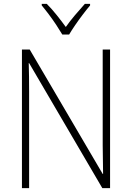

<svg xmlns="http://www.w3.org/2000/svg" viewBox="-20 -969 680 989"><path d="M547 0H507L130 -644H128Q129 -609 129.5 -574Q130 -539 130 -497V0H93V-714H133L509 -73H511Q511 -108 510 -148.5Q509 -189 509 -221V-714H547ZM301 -791Q288 -813 269.5 -841Q251 -869 231 -895.5Q211 -922 195 -941V-949H221Q246 -924 272 -891.5Q298 -859 319 -830Q340 -860 365.5 -890Q391 -920 417 -949H444V-941Q427 -921 406.5 -894Q386 -867 367.5 -840Q349 -813 336 -791Z"/></svg>

Font: Noto Sans Gujarati SemiCondensed ExtraLight
Style: Regular
Weight: 200
Width: 4
Designer: Jelle Bosma - Monotype Design Team, Universal Thirst
Foundry: Monotype Imaging Inc.
Version: Version 2.106; ttfautohint (v1.8.4.7-5d5b)